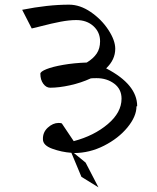

<svg xmlns="http://www.w3.org/2000/svg" viewBox="-20 -682 671 823"><path d="M565 -226Q565 -183 526.5 -136Q488 -89 426 -57.5Q364 -26 297 -26L347 15L402 121L329 76L286 -27Q244 -30 204 -44.5Q164 -59 164 -85Q163 -115 185 -135Q207 -155 231 -155Q241 -155 245 -153L296 -77Q383 -100 442 -150Q501 -200 501 -259Q501 -300 469.5 -323.5Q438 -347 394 -347Q376 -347 369 -346Q328 -327 280.5 -316.5Q233 -306 195 -306Q178 -306 165.5 -323Q153 -340 153 -366Q153 -375 179 -385.5Q205 -396 251 -404Q297 -412 352 -414Q380 -431 394.5 -452.5Q409 -474 409 -505Q409 -544 380.5 -570Q352 -596 307 -596Q277 -596 240 -589Q203 -582 153 -569Q145 -567 135.5 -564.5Q126 -562 116 -560L75 -640Q185 -662 276 -662Q323 -662 369 -630.5Q415 -599 444.5 -554Q474 -509 474 -473Q474 -426 435 -389Q568 -320 568 -227Z"/></svg>

Font: Martel Light
Style: Regular
Weight: 300
Designer: Dan Reynolds
Foundry: Dan Reynolds
Version: Version 1.001; ttfautohint (v1.1) -l 5 -r 5 -G 72 -x 0 -D la